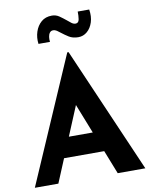

<svg xmlns="http://www.w3.org/2000/svg" viewBox="-105 -1074 905 1150"><g transform="rotate(-10 348.0 -499.0)"><path d="M12 0 344 -765H352L684 0H516L304 -538L409 -610L155 0ZM239 -266H460L511 -144H194ZM426 -843Q392 -843 369 -857.5Q346 -872 327 -887Q316 -896 305.5 -903Q295 -910 283 -910Q270 -910 262.5 -900Q255 -890 253 -875Q251 -860 253 -845H183Q178 -884 189.5 -919Q201 -954 226.5 -976Q252 -998 291 -998Q316 -998 336 -984Q356 -970 373 -956Q387 -944 399 -935Q411 -926 423 -926Q442 -926 445.5 -948.5Q449 -971 448 -995H518Q525 -952 514 -917.5Q503 -883 479.5 -863Q456 -843 426 -843Z"/></g></svg>

Font: Josefin Sans Thin
Style: Bold
Weight: 700
Version: Version 2.000